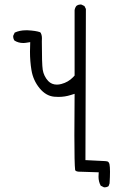

<svg xmlns="http://www.w3.org/2000/svg" viewBox="-20 -804 540 847"><path d="M438 22Q439.5 22.5 442.6 22.5Q445.8 22.5 450.2 21.2Q454.6 20 459 17.1L463.4 4.9Q465.3 -23.9 465.3 -46.4Q465.3 -68.8 462.9 -80.1Q461.4 -85.9 458 -89.4Q454.6 -92.8 444.3 -93.3Q422.4 -94.2 356.9 -97.7L358.9 -764.6L352.5 -777.3L339.4 -783.7Q337.9 -784.2 334.5 -784.2Q331.1 -784.2 326.2 -782.7Q321.3 -781.2 316.9 -777.8Q310.5 -769.5 309.1 -758.8V-470.7Q303.7 -464.8 301.8 -462.9Q280.8 -441.4 251 -433.6Q240.2 -430.7 231 -430.7Q208 -430.7 192.4 -446.8Q173.3 -467.8 168.5 -496.1Q164.6 -521.5 164.6 -621.1V-621.6Q165 -627.4 165 -635.5Q165 -643.6 163.1 -650.4Q160.6 -660.2 156.2 -662.1Q138.2 -668.5 102.1 -670.4Q98.1 -670.4 94.2 -670.4Q66.9 -670.4 44.9 -660.2L38.6 -647Q38.1 -645.5 38.1 -644.5Q38.1 -632.8 43.9 -625Q61 -614.3 82.5 -614.3Q89.8 -614.3 97.7 -615.7L113.3 -618.2Q112.3 -590.3 112.3 -576.2Q112.3 -533.2 118.7 -495.1Q126 -449.7 154.8 -414.6Q182.6 -380.9 218.8 -377.4Q228 -376.5 237.8 -376.5Q266.1 -376.5 292 -384.8L309.1 -390.1Q308.1 -274.4 308.1 -206.5Q308.1 -81.1 311.5 -53.7Q314.5 -46.4 333 -46.4Q335 -46.4 336.9 -46.4L415.5 -43.9Q414.6 -27.3 414.6 -24.4Q414.6 -2.9 424.3 15.1Z"/></svg>

Font: NaikaiFont
Style: ExtraLight
Weight: 200
Version: Version 1.89